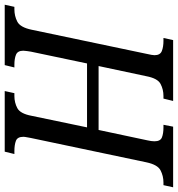

<svg xmlns="http://www.w3.org/2000/svg" viewBox="-8 -764 754 814"><g transform="rotate(90 369.0 -357.0)"><path d="M-18 0 -9 -41H1Q30 -41 54 -53.5Q78 -66 88 -114L190 -600Q196 -626 196 -635Q196 -659 178.5 -666Q161 -673 135 -673H123L132 -714H390L380 -673H369Q341 -673 317.5 -660.5Q294 -648 285 -600L242 -398H513L557 -605Q561 -622 561 -635Q561 -660 544.5 -666.5Q528 -673 502 -673H491L499 -714H756L747 -673H736Q708 -673 684 -660.5Q660 -648 650 -600L547 -111Q546 -104 544 -94.5Q542 -85 542 -79Q542 -54 559 -47.5Q576 -41 603 -41H615L605 0H348L357 -41H369Q397 -41 420.5 -53.5Q444 -66 453 -114L502 -349H231L181 -111Q180 -104 178.5 -94.5Q177 -85 177 -79Q177 -55 193.5 -48Q210 -41 237 -41H248L238 0Z"/></g></svg>

Font: Noto Serif Condensed
Style: Italic
Weight: 400
Width: 3
Italic angle: -12°
Designer: Monotype Design Team
Foundry: Monotype Imaging Inc.
Version: Version 2.014; ttfautohint (v1.8.4.7-5d5b)